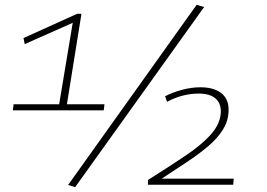

<svg xmlns="http://www.w3.org/2000/svg" viewBox="-20 -761 1102 792"><path d="M33 -306 36 -331H224L280 -667L82 -579L77 -604L298 -704H316L256 -331H411L408 -306ZM290 11 261 2 791 -741 822 -732ZM590 1 591 -19Q680 -75 747.5 -120.5Q815 -166 852.5 -209.5Q890 -253 891 -301Q891 -337 867.5 -356Q844 -375 800 -375Q732 -375 669 -341L661 -364Q692 -380 731 -390.5Q770 -401 807 -401Q861 -401 892 -377.5Q923 -354 923 -308Q923 -265 900.5 -228Q878 -191 839 -158Q800 -125 750 -92Q700 -59 647 -24H944L942 1Z"/></svg>

Font: Georama Extended ExtraLight
Style: Italic
Weight: 200
Width: 7
Italic angle: -9°
Designer: Jean-Baptiste Levee
Foundry: Production Type
Version: Version 1.000